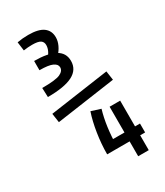

<svg xmlns="http://www.w3.org/2000/svg" viewBox="-203 -715 844 984"><g transform="rotate(-30 219.0 -223.0)"><path d="M258.8 -408.2Q258.8 -356.4 210.4 -331.5Q162.1 -306.6 63.5 -306.6L61.5 -361.3Q141.6 -361.3 168 -373.5Q194.3 -385.7 194.3 -407.2Q194.3 -425.8 171.4 -436.5Q148.4 -447.3 94.7 -447.3V-502Q174.8 -502 216.8 -479Q258.8 -456.1 258.8 -408.2ZM134.8 -632.8Q195.3 -632.8 223.6 -611.8Q252 -590.8 252 -551.8Q252 -529.3 241.2 -506.3Q230.5 -483.4 211.9 -463.9L158.2 -476.6Q173.8 -492.2 181.6 -508.8Q189.5 -525.4 189.5 -542Q189.5 -560.5 175.8 -569.8Q162.1 -579.1 127 -579.1Q102.5 -579.1 76.2 -575.2L69.3 -627Q100.6 -632.8 134.8 -632.8ZM388.7 -270.5 396.5 -216.8 47.9 -167 40 -220.7ZM215.8 -134.8 271.5 -117.2Q245.1 -29.3 243.2 89.8L206.1 46.9H312.5V-105.5H375V46.9H404.3V99.6H375V187.5H312.5V99.6H179.7Q179.7 39.1 189.5 -23.4Q199.2 -85.9 215.8 -134.8Z"/></g></svg>

Font: Sudo Var
Style: Regular
Weight: 400
Monospace: yes
Designer: Jens Kutilek
Foundry: Jens Kutilek
Version: Version 0.065;FEAKit 1.0